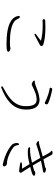

<svg xmlns="http://www.w3.org/2000/svg" viewBox="1074 -1867 852 3040"><g transform="rotate(90 1500.0 -347.0)"><path d="M306 -595Q295 -595 289 -601.5Q283 -608 283 -615Q283 -634 309 -637Q335 -640 411 -640Q489 -640 563 -632Q637 -624 687 -606Q704 -600 708 -584Q709 -581 709 -577Q709 -561 697 -556Q693 -553 675.5 -543.5Q658 -534 634 -521.5Q610 -509 586.5 -496.5Q563 -484 547 -475Q540 -471 533.5 -469Q527 -467 522 -467Q513 -467 513 -474Q513 -478 518 -485Q523 -492 533 -499Q557 -516 581.5 -534.5Q606 -553 626 -569Q574 -583 513 -590Q452 -597 381 -597Q363 -597 345 -596.5Q327 -596 308 -595ZM747 -87Q755 -87 767 -82.5Q779 -78 789 -71.5Q799 -65 799 -58Q799 -36 772.5 -30Q746 -24 671 -24Q626 -24 571 -27.5Q516 -31 460.5 -41Q405 -51 356.5 -71.5Q308 -92 275 -125.5Q242 -159 233 -209Q233 -211 232.5 -212.5Q232 -214 232 -215Q232 -235 250 -235Q264 -235 271 -219Q284 -190 300.5 -167.5Q317 -145 360 -124Q399 -106 447.5 -96Q496 -86 545.5 -82Q595 -78 637 -78Q661 -78 681.5 -79Q702 -80 717 -81Q725 -81 732 -84Q739 -87 746 -87Z M1395 -748Q1419 -744 1451 -736.5Q1483 -729 1515.5 -719.5Q1548 -710 1575.5 -700.5Q1603 -691 1618 -682Q1632 -674 1632 -662Q1632 -656 1628.5 -643Q1625 -630 1611 -630Q1606 -630 1600 -633Q1576 -646 1541 -660.5Q1506 -675 1466 -687.5Q1426 -700 1386 -706Q1369 -709 1369 -721Q1369 -723 1369.5 -725Q1370 -727 1371 -730Q1378 -748 1391 -748ZM1290 -473Q1298 -473 1301 -474Q1354 -491 1410.5 -514Q1467 -537 1533 -545Q1540 -546 1546.5 -546.5Q1553 -547 1560 -547Q1569 -547 1587 -545Q1605 -543 1627 -533.5Q1649 -524 1669 -502Q1689 -480 1702 -440Q1715 -400 1715 -337Q1715 -254 1685.5 -190.5Q1656 -127 1606.5 -80.5Q1557 -34 1496 -0.5Q1435 33 1372 57Q1369 58 1366 58.5Q1363 59 1361 59Q1346 59 1346 48Q1346 38 1361 31Q1412 4 1465 -28.5Q1518 -61 1562.5 -103.5Q1607 -146 1634 -202Q1661 -258 1661 -332Q1661 -392 1650.5 -426.5Q1640 -461 1624 -476.5Q1608 -492 1591 -496.5Q1574 -501 1562 -501Q1503 -501 1446.5 -479Q1390 -457 1332 -428Q1325 -424 1314 -424Q1303 -424 1289 -431Q1275 -438 1265.5 -447Q1256 -456 1256 -463Q1256 -471 1262.5 -472Q1269 -473 1276 -473Z M2691 -224Q2673 -224 2648 -227.5Q2623 -231 2600.5 -235Q2578 -239 2567 -240Q2551 -243 2551 -254Q2551 -266 2571 -268L2651 -271Q2638 -291 2619.5 -321.5Q2601 -352 2579 -389Q2517 -373 2475 -367Q2433 -361 2395 -361Q2346 -361 2328.5 -368Q2311 -375 2311 -385Q2311 -392 2317 -395.5Q2323 -399 2330 -399Q2339 -399 2345 -397H2353Q2373 -397 2396 -398.5Q2419 -400 2456.5 -406.5Q2494 -413 2556 -428L2480 -559Q2382 -535 2307 -510Q2297 -507 2288 -503Q2279 -499 2270 -497Q2269 -497 2267 -496.5Q2265 -496 2263 -496Q2252 -496 2233 -506Q2228 -508 2221 -515.5Q2214 -523 2214 -529Q2214 -532 2216 -534Q2223 -541 2236 -539Q2249 -537 2280 -547Q2320 -559 2366.5 -572Q2413 -585 2458 -597Q2427 -654 2412 -680.5Q2397 -707 2390 -716Q2383 -725 2376 -728Q2367 -733 2367 -739Q2367 -740 2371.5 -746.5Q2376 -753 2403 -753Q2413 -753 2421 -748.5Q2429 -744 2435 -732Q2449 -707 2466.5 -675Q2484 -643 2503 -608Q2541 -617 2573 -624Q2605 -631 2624 -634Q2633 -636 2637.5 -642Q2642 -648 2653 -649H2656Q2664 -649 2677.5 -646.5Q2691 -644 2702.5 -638.5Q2714 -633 2714 -622Q2714 -607 2691 -602Q2652 -596 2610 -587.5Q2568 -579 2525 -569Q2544 -537 2562.5 -504Q2581 -471 2600 -439Q2633 -447 2656.5 -454Q2680 -461 2682 -462Q2689 -467 2693 -471.5Q2697 -476 2705 -477Q2711 -478 2716.5 -478.5Q2722 -479 2727 -479Q2730 -479 2738.5 -478Q2747 -477 2754.5 -473Q2762 -469 2762 -458Q2762 -443 2733 -431.5Q2704 -420 2623 -400Q2648 -359 2669.5 -325.5Q2691 -292 2705 -272Q2710 -266 2713 -260.5Q2716 -255 2716 -249Q2716 -244 2710 -236Q2703 -224 2694 -224ZM2297 -88Q2263 -112 2253.5 -139.5Q2244 -167 2244 -184Q2244 -196 2246 -202Q2248 -209 2252 -215.5Q2256 -222 2263 -222Q2274 -222 2276 -214.5Q2278 -207 2279 -196Q2280 -184 2286.5 -168.5Q2293 -153 2300 -145Q2320 -126 2351.5 -106Q2383 -86 2420 -69.5Q2457 -53 2493.5 -42.5Q2530 -32 2559 -32Q2570 -32 2580 -29Q2591 -26 2603 -13.5Q2615 -1 2615 10Q2614 23 2606 29Q2598 35 2586 35Q2581 35 2552.5 28Q2524 21 2481 6.5Q2438 -8 2389.5 -31.5Q2341 -55 2297 -88Z"/></g></svg>

Font: Moon Stars Kai T HW Light
Style: Regular
Weight: 300
Designer: GuiWonder
Version: Version 1.101